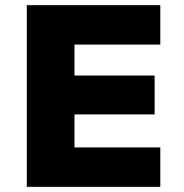

<svg xmlns="http://www.w3.org/2000/svg" viewBox="-20 -725 714 745"><path d="M84 0V-705H602V-552H269V-432H580V-281H269V-153H602V0Z"/></svg>

Font: Nunito Sans 7pt Black
Style: Regular
Weight: 900
Designer: Vernon Adams
Foundry: Vernon Adams
Version: Version 3.101;gftools[0.9.27]